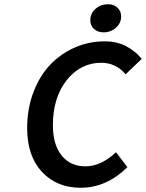

<svg xmlns="http://www.w3.org/2000/svg" viewBox="-20 -865 682 897"><path d="M463.9 -713.9Q436 -713.9 418.9 -730Q401.9 -746.1 401.9 -771Q401.9 -802.2 426.3 -823.7Q450.7 -845.2 484.9 -845.2Q511.7 -845.2 528.8 -829.1Q545.9 -813 545.9 -788.1Q545.9 -756.8 521.5 -735.4Q497.1 -713.9 463.9 -713.9ZM356.9 12.2Q245.1 12.2 176 -62Q106.9 -136.2 106.9 -266.1Q106.9 -356.9 136 -433.8Q165 -510.7 214.4 -562.5Q263.7 -614.3 329.6 -643.1Q395.5 -671.9 469.2 -671.9Q525.9 -671.9 569.6 -648.9Q613.3 -626 642.1 -589.8L566.9 -518.1Q520.5 -571.8 453.1 -571.8Q356.4 -571.8 291.7 -490.5Q227.1 -409.2 227.1 -279.8Q227.1 -189.9 267.6 -138.9Q308.1 -87.9 379.9 -87.9Q451.2 -87.9 522 -153.8L575.2 -84Q477.5 12.2 356.9 12.2Z"/></svg>

Font: Office Code Pro Medium Italic
Style: Regular
Weight: 500
Italic angle: -9°
Designer: Nathan Rutzky & Paul D. Hunt
Foundry: Adobe Systems Incorporated
Version: Version 1.004;PS 001.004;hotconv 1.0.70;makeotf.lib2.5.58329